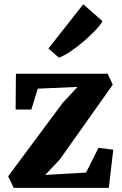

<svg xmlns="http://www.w3.org/2000/svg" viewBox="-20 -908 588 928"><path d="M355 -488 162.5 -479.5 131.5 -378.5H55.5L57 -551.5H500.5L525 -498.5L268.5 -136.5L198.5 -62.5L396 -74L456 -193.5L527.5 -184.5L506 0H46L19.5 -56L283.5 -411.5ZM264.5 -629.5 214 -673.5 382.5 -887.5 475.5 -805.5Q462.5 -783.5 436.8 -757Q411 -730.5 380 -704.2Q349 -678 318.8 -658Q288.5 -638 266 -629.5Z"/></svg>

Font: Merriweather 28pt ExtraBold
Style: Regular
Weight: 800
Version: Version 2.100